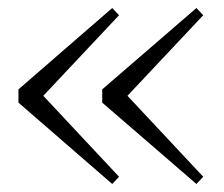

<svg xmlns="http://www.w3.org/2000/svg" viewBox="-20 -511 560 479"><path d="M260 -52 26 -255V-288L260 -491L277 -473L88 -272L277 -70ZM470 -52 235 -255V-288L470 -491L487 -473L298 -272L487 -70Z"/></svg>

Font: Minh Nguyen ExtraLight
Style: Regular
Weight: 250
Designer: Ryoko NISHIZUKA 西塚涼子 (kana & ideographs); Frank Grießhammer (Latin, Greek & Cyrillic); Wenlong ZHANG 张文龙 (bopomofo); San
Foundry: Adobe
Version: Version 1.100;July 7, 2023;FontCreator 14.0.0.2814 64-bit